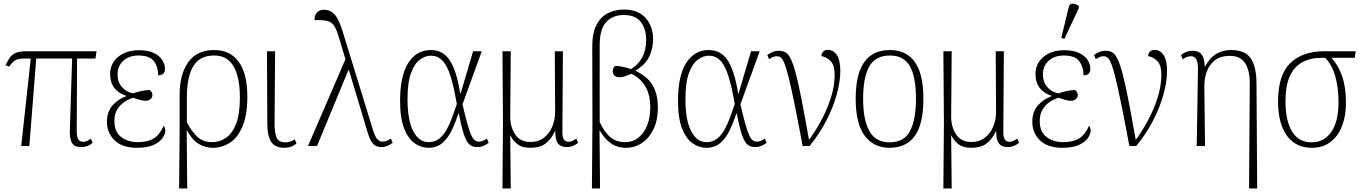

<svg xmlns="http://www.w3.org/2000/svg" viewBox="-20 -826 7707 1086"><path d="M100 0 154 -495H116Q83 -495 66.5 -485Q50 -475 32 -450L11 -457Q23 -482 35 -499.5Q47 -517 68 -526.5Q89 -536 127 -536H526L520 -495H416L414 -84Q414 -52 422.5 -38Q431 -24 450 -24Q463 -24 474 -29.5Q485 -35 494 -42L504 -18Q487 -4 471.5 1Q456 6 440 6Q397 6 385 -21.5Q373 -49 375 -91L388 -495H185L146 0Z M754 10Q673 10 629 -31.5Q585 -73 585 -137Q585 -196 618 -231.5Q651 -267 694 -282V-284Q650 -298 626.5 -329Q603 -360 603 -406Q603 -467 648.5 -504.5Q694 -542 766 -542Q817 -542 849.5 -526.5Q882 -511 897.5 -487Q913 -463 913 -437Q913 -400 875 -400Q875 -446 851 -479Q827 -512 764 -512Q708 -512 676.5 -481.5Q645 -451 645 -406Q645 -360 671 -332Q697 -304 733 -298Q785 -316 827 -317Q833 -312 837.5 -305.5Q842 -299 842 -288Q842 -274 831 -265Q820 -256 804 -256Q787 -256 771.5 -261Q756 -266 733 -273Q707 -265 683 -249Q659 -233 643 -206.5Q627 -180 627 -142Q627 -80 665.5 -51Q704 -22 760 -22Q815 -22 849.5 -43Q884 -64 906 -115Q909 -111 912 -104Q915 -97 915 -85Q915 -70 901 -47.5Q887 -25 851.5 -7.5Q816 10 754 10Z M993 240 996 -75V-290Q996 -406 1045 -474.5Q1094 -543 1192 -543Q1282 -543 1330.5 -476Q1379 -409 1379 -279Q1379 -177 1352.5 -113Q1326 -49 1281.5 -19.5Q1237 10 1183 10Q1141 10 1103.5 -12.5Q1066 -35 1038 -88H1036L1039 240ZM1180 -22Q1223 -22 1259 -47Q1295 -72 1316 -127.5Q1337 -183 1337 -276Q1337 -346 1322.5 -399Q1308 -452 1276 -482Q1244 -512 1191 -512Q1133 -512 1099.5 -482.5Q1066 -453 1051.5 -400Q1037 -347 1037 -278V-134Q1068 -76 1100 -49Q1132 -22 1180 -22Z M1589 10Q1536 10 1514 -23Q1492 -56 1492 -126L1490 -536H1536L1533 -124Q1533 -79 1543.5 -50Q1554 -21 1594 -21Q1608 -21 1620.5 -24.5Q1633 -28 1647 -38L1657 -15Q1629 10 1589 10Z M1722 0 1934 -491 1897 -614Q1885 -656 1871.5 -678Q1858 -700 1832.5 -707Q1807 -714 1759 -712Q1758 -738 1772 -754.5Q1786 -771 1814 -771Q1847 -771 1872 -745Q1897 -719 1920 -642L2089 -93Q2101 -53 2114 -39Q2127 -25 2145 -25Q2159 -25 2170.5 -30.5Q2182 -36 2191 -42L2201 -18Q2188 -8 2171 -1Q2154 6 2139 6Q2108 6 2091 -11.5Q2074 -29 2061 -72L1954 -428H1950L1773 0Z M2403 10Q2362 10 2325.5 -15.5Q2289 -41 2266 -99Q2243 -157 2243 -256Q2243 -398 2289.5 -470.5Q2336 -543 2417 -543Q2485 -543 2523.5 -485.5Q2562 -428 2583 -299H2586L2656 -536H2705L2596 -236Q2612 -166 2624 -124Q2636 -82 2646 -60.5Q2656 -39 2666.5 -32Q2677 -25 2690 -25Q2701 -25 2712.5 -30Q2724 -35 2734 -42L2744 -18Q2731 -8 2714.5 -1Q2698 6 2679 6Q2651 6 2634 -10Q2617 -26 2603.5 -67Q2590 -108 2575 -184H2573Q2557 -135 2536 -90.5Q2515 -46 2483 -18Q2451 10 2403 10ZM2403 -22Q2439 -22 2464 -41.5Q2489 -61 2506.5 -93Q2524 -125 2537.5 -162.5Q2551 -200 2564 -237Q2547 -337 2527.5 -397.5Q2508 -458 2481.5 -484.5Q2455 -511 2417 -511Q2386 -511 2355.5 -489Q2325 -467 2305 -413.5Q2285 -360 2285 -265Q2285 -146 2317.5 -84Q2350 -22 2403 -22Z M2822 240 2825 -134 2822 -536H2869L2866 -166Q2866 -107 2894.5 -65Q2923 -23 2979 -23Q3027 -23 3058.5 -48.5Q3090 -74 3105 -113Q3120 -152 3120 -193L3118 -536H3164L3161 -79Q3160 -24 3197 -24Q3214 -24 3240 -42L3250 -18Q3220 6 3186 6Q3152 6 3136 -15Q3120 -36 3121 -84H3119Q3099 -40 3067 -15Q3035 10 2980 10Q2931 10 2904.5 -12.5Q2878 -35 2868 -59H2866L2869 240Z M3328 240 3331 -131 3330 -565Q3330 -639 3353.5 -684.5Q3377 -730 3417.5 -751Q3458 -772 3510 -772Q3589 -772 3631.5 -724.5Q3674 -677 3674 -604Q3674 -550 3651.5 -504.5Q3629 -459 3576 -428V-425Q3610 -409 3638.5 -384Q3667 -359 3684 -318.5Q3701 -278 3701 -216Q3701 -147 3677 -96.5Q3653 -46 3612 -18Q3571 10 3520 10Q3471 10 3435 -15.5Q3399 -41 3373 -87H3371L3374 240ZM3515 -22Q3560 -22 3592 -48Q3624 -74 3641 -118Q3658 -162 3658 -218Q3658 -293 3628.5 -340Q3599 -387 3550 -409Q3537 -402 3518.5 -395.5Q3500 -389 3487 -389Q3469 -388 3457.5 -397Q3446 -406 3446 -423Q3446 -429 3448.5 -437.5Q3451 -446 3459 -453Q3472 -454 3498 -449Q3524 -444 3549 -435Q3589 -459 3612 -500.5Q3635 -542 3635 -601Q3635 -659 3606 -700Q3577 -741 3508 -741Q3445 -741 3408.5 -701Q3372 -661 3372 -570V-135Q3401 -75 3434.5 -48.5Q3468 -22 3515 -22Z M3975 10Q3934 10 3897.5 -15.5Q3861 -41 3838 -99Q3815 -157 3815 -256Q3815 -398 3861.5 -470.5Q3908 -543 3989 -543Q4057 -543 4095.5 -485.5Q4134 -428 4155 -299H4158L4228 -536H4277L4168 -236Q4184 -166 4196 -124Q4208 -82 4218 -60.5Q4228 -39 4238.5 -32Q4249 -25 4262 -25Q4273 -25 4284.5 -30Q4296 -35 4306 -42L4316 -18Q4303 -8 4286.5 -1Q4270 6 4251 6Q4223 6 4206 -10Q4189 -26 4175.5 -67Q4162 -108 4147 -184H4145Q4129 -135 4108 -90.5Q4087 -46 4055 -18Q4023 10 3975 10ZM3975 -22Q4011 -22 4036 -41.5Q4061 -61 4078.5 -93Q4096 -125 4109.5 -162.5Q4123 -200 4136 -237Q4119 -337 4099.5 -397.5Q4080 -458 4053.5 -484.5Q4027 -511 3989 -511Q3958 -511 3927.5 -489Q3897 -467 3877 -413.5Q3857 -360 3857 -265Q3857 -146 3889.5 -84Q3922 -22 3975 -22Z M4520 0Q4494 -140 4475 -233Q4456 -326 4442.5 -381Q4429 -436 4418.5 -463.5Q4408 -491 4397.5 -499.5Q4387 -508 4374 -508Q4353 -508 4330 -491L4320 -515Q4333 -525 4350 -532Q4367 -539 4385 -539Q4405 -539 4421 -531Q4437 -523 4451 -496.5Q4465 -470 4480 -415Q4495 -360 4513 -268Q4531 -176 4556 -35Q4589 -79 4622.5 -140Q4656 -201 4678.5 -269.5Q4701 -338 4701 -404Q4701 -455 4680 -478.5Q4659 -502 4626 -509Q4627 -525 4637 -534.5Q4647 -544 4662 -544Q4694 -544 4713.5 -514.5Q4733 -485 4733 -425Q4733 -364 4712.5 -290.5Q4692 -217 4653 -142Q4614 -67 4559 0Z M5011 10Q4922 10 4871 -58Q4820 -126 4820 -267Q4820 -407 4868.5 -475Q4917 -543 5015 -543Q5106 -543 5154.5 -475.5Q5203 -408 5203 -267Q5203 -125 5154.5 -57.5Q5106 10 5011 10ZM5012 -21Q5095 -21 5128 -86Q5161 -151 5161 -267Q5161 -391 5126.5 -451.5Q5092 -512 5014 -512Q4932 -512 4897 -450.5Q4862 -389 4862 -267Q4862 -148 4897.5 -84.5Q4933 -21 5012 -21Z M5316 240 5319 -134 5316 -536H5363L5360 -166Q5360 -107 5388.5 -65Q5417 -23 5473 -23Q5521 -23 5552.5 -48.5Q5584 -74 5599 -113Q5614 -152 5614 -193L5612 -536H5658L5655 -79Q5654 -24 5691 -24Q5708 -24 5734 -42L5744 -18Q5714 6 5680 6Q5646 6 5630 -15Q5614 -36 5615 -84H5613Q5593 -40 5561 -15Q5529 10 5474 10Q5425 10 5398.5 -12.5Q5372 -35 5362 -59H5360L5363 240Z M5988 10Q5907 10 5863 -31.5Q5819 -73 5819 -137Q5819 -196 5852 -231.5Q5885 -267 5928 -282V-284Q5884 -298 5860.5 -329Q5837 -360 5837 -406Q5837 -467 5882.5 -504.5Q5928 -542 6000 -542Q6051 -542 6083.5 -526.5Q6116 -511 6131.5 -487Q6147 -463 6147 -437Q6147 -400 6109 -400Q6109 -446 6085 -479Q6061 -512 5998 -512Q5942 -512 5910.5 -481.5Q5879 -451 5879 -406Q5879 -360 5905 -332Q5931 -304 5967 -298Q6019 -316 6061 -317Q6067 -312 6071.5 -305.5Q6076 -299 6076 -288Q6076 -274 6065 -265Q6054 -256 6038 -256Q6021 -256 6005.5 -261Q5990 -266 5967 -273Q5941 -265 5917 -249Q5893 -233 5877 -206.5Q5861 -180 5861 -142Q5861 -80 5899.5 -51Q5938 -22 5994 -22Q6049 -22 6083.5 -43Q6118 -64 6140 -115Q6143 -111 6146 -104Q6149 -97 6149 -85Q6149 -70 6135 -47.5Q6121 -25 6085.5 -7.5Q6050 10 5988 10ZM6000 -605 5983 -613 6025 -785Q6030 -807 6048.5 -805.5Q6067 -804 6082 -792V-780Z M6368 0Q6342 -140 6323 -233Q6304 -326 6290.5 -381Q6277 -436 6266.5 -463.5Q6256 -491 6245.5 -499.5Q6235 -508 6222 -508Q6201 -508 6178 -491L6168 -515Q6181 -525 6198 -532Q6215 -539 6233 -539Q6253 -539 6269 -531Q6285 -523 6299 -496.5Q6313 -470 6328 -415Q6343 -360 6361 -268Q6379 -176 6404 -35Q6437 -79 6470.5 -140Q6504 -201 6526.5 -269.5Q6549 -338 6549 -404Q6549 -455 6528 -478.5Q6507 -502 6474 -509Q6475 -525 6485 -534.5Q6495 -544 6510 -544Q6542 -544 6561.5 -514.5Q6581 -485 6581 -425Q6581 -364 6560.5 -290.5Q6540 -217 6501 -142Q6462 -67 6407 0Z M7045 240 7049 -357Q7049 -427 7023 -468.5Q6997 -510 6936 -510Q6885 -510 6853 -486Q6821 -462 6806 -421.5Q6791 -381 6792 -331L6796 0H6749L6756 -434Q6756 -475 6746 -491.5Q6736 -508 6716 -508Q6707 -508 6695.5 -504.5Q6684 -501 6670 -491L6660 -515Q6691 -539 6725 -539Q6761 -539 6777 -517.5Q6793 -496 6794 -451H6797Q6824 -501 6860.5 -522Q6897 -543 6943 -543Q7021 -543 7053.5 -497.5Q7086 -452 7087 -357L7091 240Z M7400 10Q7308 10 7258.5 -59.5Q7209 -129 7209 -252Q7209 -402 7278 -469Q7347 -536 7470 -536H7648L7643 -499H7511Q7552 -454 7572.5 -392.5Q7593 -331 7593 -245Q7593 -169 7570.5 -112Q7548 -55 7505 -22.5Q7462 10 7400 10ZM7399 -21Q7470 -21 7510.5 -80Q7551 -139 7551 -250Q7551 -326 7533.5 -391.5Q7516 -457 7476 -499H7454Q7393 -499 7347 -474.5Q7301 -450 7276 -396Q7251 -342 7251 -253Q7251 -144 7288 -82.5Q7325 -21 7399 -21Z"/></svg>

Font: Noto Serif SemiCondensed ExtraLight
Style: Regular
Weight: 200
Width: 4
Designer: Monotype Design Team
Foundry: Monotype Imaging Inc.
Version: Version 2.014